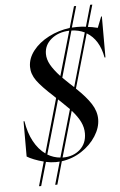

<svg xmlns="http://www.w3.org/2000/svg" viewBox="-63 -883 665 1064"><g transform="rotate(-5 269.5 -351.5)"><path d="M402 -840 368 -723Q378 -724 397 -724Q422 -724 446 -721L480 -840H492L457 -719Q478 -717 511 -709L535 -770H539V-542H534Q516 -643 447 -684L361 -384Q415 -333 442 -291Q469 -249 469 -205Q469 -158 439 -111Q409 -64 358.5 -31Q308 2 248 10L212 137H200L236 11Q229 12 215 12Q186 12 160 6L122 137H110L148 3Q120 -4 95 -14Q70 -24 56 -33V-229H61Q71 -164 97 -116Q123 -68 161 -41L247 -342L237 -352Q171 -412 144.5 -449Q118 -486 118 -526Q118 -573 150.5 -615Q183 -657 238 -685.5Q293 -714 356 -722L390 -840ZM242 -11 318 -274 275 -316 257 -333 171 -34Q205 -14 242 -11ZM281 -461 352 -707Q291 -705 251.5 -672Q212 -639 212 -590Q212 -560 229 -529.5Q246 -499 281 -461ZM257 -10Q314 -10 351.5 -43.5Q389 -77 389 -133Q389 -166 374 -197Q359 -228 327 -264L254 -10ZM325 -418 352 -393 437 -690Q403 -706 364 -707L291 -451Z"/></g></svg>

Font: Nyght Serif Italic
Style: Regular
Weight: 400
Italic angle: -16°
Designer: Maksym Kobuzan
Version: Version 0.410